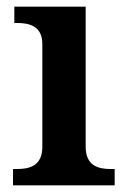

<svg xmlns="http://www.w3.org/2000/svg" viewBox="-20 -556 380 576"><path d="M19 0H324V-49H312C277 -49 237 -57 237 -116V-536H23V-487H32C66 -487 107 -479 107 -424V-115C107 -57 66 -49 32 -49H19Z"/></svg>

Font: Noto Serif Tamil SemiBold
Style: Italic
Weight: 600
Italic angle: -12°
Designer: Indian Type Foundry, Tom Grace, and the Monotype Design Team
Foundry: Monotype Imaging Inc.
Version: Version 2.003